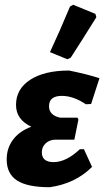

<svg xmlns="http://www.w3.org/2000/svg" viewBox="-20 -773 436 803"><path d="M273 -746 286 -753 379 -715 383 -701Q320 -600 276 -532L262 -525L189 -555Q227 -636 273 -746ZM188 10Q95 10 51.5 -18Q8 -46 8 -106Q8 -154 35 -189.5Q62 -225 111 -243Q47 -273 47 -334Q47 -401 106.5 -439.5Q166 -478 269 -478Q343 -463 396 -446L361 -338L339 -337Q287 -372 239 -372Q185 -372 185 -329Q185 -291 231 -281H304L308 -273L291 -189H214Q188 -189 171.5 -174Q155 -159 155 -136Q155 -95 204 -95Q257 -95 314 -149H331L365 -75Q295 -5 188 10Z"/></svg>

Font: Alegreya Sans ExtraBold
Style: Italic
Weight: 800
Italic angle: -7°
Designer: Juan Pablo del Peral
Foundry: Huerta Tipografica
Version: Version 2.007